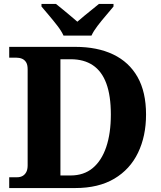

<svg xmlns="http://www.w3.org/2000/svg" viewBox="-20 -951 813 971"><path d="M26.6 0V-54.6H66.8Q82.4 -54.6 94.1 -61.1Q105.8 -67.6 112.8 -80.6Q119.8 -93.6 119.8 -115V-600.6Q119.8 -623.6 112 -636.1Q104.2 -648.6 91.3 -654Q78.4 -659.4 62 -659.4H26.6V-714H360.6Q472.2 -714 552.4 -675.7Q632.6 -637.4 675.6 -561.6Q718.6 -485.8 718.6 -371.8Q718.6 -262.8 678.1 -178.6Q637.6 -94.4 557.9 -47.2Q478.2 0 360.6 0ZM337 -63.6Q404 -63.6 449 -101.1Q494 -138.6 517.3 -207.7Q540.6 -276.8 540.6 -371.8Q540.6 -466.8 517.8 -528.7Q495 -590.6 449.7 -621Q404.4 -651.4 338 -651.4H285.6V-63.6ZM301.2 -771Q290.8 -794 270.4 -820.5Q250 -847 227.9 -873Q205.8 -899 189.8 -918V-931H263.2Q277 -920.6 296.3 -904.2Q315.6 -887.8 335.9 -871.3Q356.2 -854.8 371.2 -841.2Q386.2 -854.8 406.7 -871.3Q427.2 -887.8 447.3 -904.2Q467.4 -920.6 480.2 -931H554V-918Q538.6 -899 516.2 -873Q493.8 -847 473.5 -820.5Q453.2 -794 442.6 -771Z"/></svg>

Font: Noto Serif Hentaigana ExtraLight
Style: Regular
Weight: 200
Designer: Kazuhiro Yamada
Foundry: nipponia
Version: Version 1.000